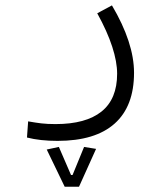

<svg xmlns="http://www.w3.org/2000/svg" viewBox="-20 -310 626 726"><path d="M197.8 222.7Q131.3 222.7 82 210L86.4 148.9Q113.8 153.8 136.2 156.5Q158.7 159.2 189.9 159.2Q304.7 159.2 363.8 111.8Q422.9 64.5 422.9 -31.2Q422.9 -76.2 404.3 -133.5Q385.7 -190.9 347.7 -259.8L403.3 -289.6Q486.8 -148.4 486.8 -34.7Q486.8 91.8 413.6 157.2Q340.3 222.7 197.8 222.7ZM224.6 396 156.7 255.4 202.6 245.6 248.5 351.6H254.4L297.9 245.6L343.3 252.9L278.8 396Z"/></svg>

Font: CaskaydiaMono NF Light
Style: Regular
Weight: 300
Designer: Aaron Bell
Foundry: Saja Typeworks
Version: Version 2111.001; ttfautohint (v1.8.4);Nerd Fonts 3.1.1